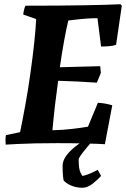

<svg xmlns="http://www.w3.org/2000/svg" viewBox="-20 -677 596 908"><path d="M7 7Q6 -4 6 -15.5Q6 -27 8 -38L75 -52Q86 -105 99.5 -179Q113 -253 123 -325Q135 -409 142 -475.5Q149 -542 151 -587L90 -608Q92 -630 100 -650Q254 -650 373 -652Q492 -654 550 -657L556 -650L529 -465Q514 -460 495.5 -458.5Q477 -457 458 -457L441 -591Q417 -591 388.5 -589Q360 -587 336.5 -584Q313 -581 303 -580Q294 -543 283.5 -485.5Q273 -428 263 -359L454 -364L457 -332L438 -286Q394 -289 346.5 -291.5Q299 -294 255 -295Q247 -238 240 -178.5Q233 -119 228 -61Q276 -62 322.5 -67.5Q369 -73 396 -78L443 -191Q478 -189 511 -179L476 5Q447 3 384.5 1.5Q322 0 251 0Q196 0 147 1Q98 2 61 4Q24 6 7 7ZM382 -17H423Q394 16 373 42.5Q352 69 352 78Q352 120 360 137.5Q368 155 371 155Q389 151 407.5 143Q426 135 442 126L458 155Q444 171 419 191Q394 211 369 211Q346 211 323 203Q300 195 282 178Q280 176 278 156.5Q276 137 276 108Q276 83 293 60Q310 37 334.5 17.5Q359 -2 382 -17Z"/></svg>

Font: Labrada
Style: Bold Italic
Weight: 700
Italic angle: -7°
Designer: Mercedes Jáuregui
Foundry: Omnibus-Type Team
Version: Version 1.000; ttfautohint (v1.8.4.7-5d5b)